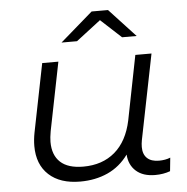

<svg xmlns="http://www.w3.org/2000/svg" viewBox="-52 -783 817 840"><g transform="rotate(-5 356.0 -363.5)"><path d="M668 -65 662 -6Q632 5 596 5Q543 5 512.5 -22Q482 -49 479 -95Q442 -44 388 -19.5Q334 5 267 5Q179 5 129.5 -40.5Q80 -86 80 -167Q80 -195 86 -226L146 -526H217L157 -226Q152 -198 152 -179Q152 -121 185.5 -90Q219 -59 286 -59Q370 -59 425 -106Q480 -153 499 -243L555 -526H626L551 -152Q548 -136 548 -122Q548 -90 566 -73Q584 -56 618 -56Q646 -56 668 -65ZM504 -608 414 -691 306 -608H238L381 -732H453L568 -608Z"/></g></svg>

Font: Montserrat Alternates
Style: Italic
Weight: 400
Italic angle: -11.3°
Designer: Julieta Ulanovsky
Foundry: Julieta Ulanovsky
Version: Version 7.200